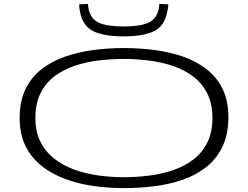

<svg xmlns="http://www.w3.org/2000/svg" viewBox="-20 -957 1274 987"><path d="M616 10Q537 10 459.5 -1Q382 -12 314 -37.5Q246 -63 193.5 -104.5Q141 -146 111 -207Q81 -268 81 -351Q81 -436 110.5 -497.5Q140 -559 192 -600Q244 -641 312 -665Q380 -689 458 -699.5Q536 -710 616 -710Q696 -710 773.5 -700Q851 -690 919.5 -666.5Q988 -643 1041 -602Q1094 -561 1124 -500.5Q1154 -440 1154 -355Q1154 -267 1124 -204Q1094 -141 1042 -99.5Q990 -58 922 -34Q854 -10 775.5 0Q697 10 616 10ZM616 -46Q680 -46 744.5 -54Q809 -62 867.5 -81.5Q926 -101 972 -135.5Q1018 -170 1045 -223Q1072 -276 1072 -350Q1072 -425 1045 -477.5Q1018 -530 972 -564.5Q926 -599 867.5 -618.5Q809 -638 744.5 -646Q680 -654 616 -654Q553 -654 489 -646.5Q425 -639 366 -619.5Q307 -600 261 -565.5Q215 -531 188.5 -478Q162 -425 162 -350Q162 -278 189 -226Q216 -174 262 -139Q308 -104 366.5 -83.5Q425 -63 489.5 -54.5Q554 -46 616 -46ZM615 -770Q515 -770 460 -796.5Q405 -823 391 -898Q387 -916 387 -935L432 -937Q433 -923 435 -912Q446 -859 488.5 -840Q531 -821 615 -821Q700 -821 742.5 -840Q785 -859 796 -911Q797 -917 798 -923.5Q799 -930 799 -937L845 -935Q845 -925 843.5 -915.5Q842 -906 840 -898Q826 -822 770.5 -796Q715 -770 615 -770Z"/></svg>

Font: Georama ExtraExtended Light
Style: Regular
Weight: 300
Width: 8
Designer: Jean-Baptiste Levee
Foundry: Production Type
Version: Version 1.000